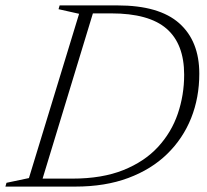

<svg xmlns="http://www.w3.org/2000/svg" viewBox="-43 -690 764 710"><path d="M249.5 -639 173.5 -656 177.5 -670H391.5Q545.5 -670 619.8 -604Q694 -538 694 -417.5Q694 -329 663.8 -253.2Q633.5 -177.5 575 -120.5Q516.5 -63.5 431.2 -31.8Q346 0 235.5 0H-23L-19 -14L64 -31.5ZM224.5 -29.5Q334.5 -29.5 413 -61Q491.5 -92.5 541.2 -146.5Q591 -200.5 614.5 -269.5Q638 -338.5 638 -413.5Q638 -527.5 572.8 -584Q507.5 -640.5 368.5 -640.5H300.5L114.5 -29.5Z"/></svg>

Font: Newsreader 16pt Light
Style: Italic
Weight: 300
Italic angle: -17°
Designer: Hugues Gentile
Foundry: Production Type
Version: Version 1.003; ttfautohint (v1.8.3)